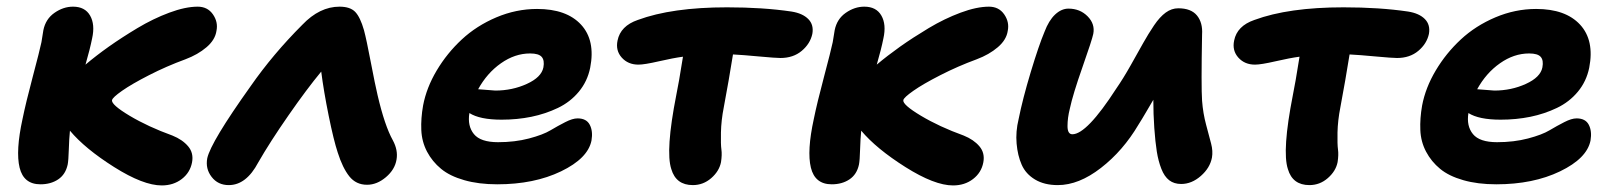

<svg xmlns="http://www.w3.org/2000/svg" viewBox="-20 -546 4872 579"><path d="M102.1 9.8Q51.3 9.8 39.1 -40.5Q26.9 -90.8 47.9 -187Q57.6 -234.9 78.6 -314Q99.6 -393.1 105 -418.9Q106 -424.3 110.8 -455.1Q117.7 -488.8 144.3 -507.3Q170.9 -525.9 200.2 -525.9Q236.3 -525.9 251.7 -499Q267.1 -472.2 257.8 -430.2Q251.5 -398.4 237.8 -351.1Q269.5 -377.9 308.1 -405.3Q346.7 -432.6 394.3 -461.2Q441.9 -489.7 490.5 -507.8Q539.1 -525.9 576.2 -525.9Q606 -525.9 622.1 -502.7Q638.2 -479.5 632.8 -453.1Q628.9 -425.8 602.8 -403.6Q576.7 -381.3 539.1 -367.2Q481.9 -346.2 429.4 -319.3Q377 -292.5 348.1 -272.2Q319.3 -252 317.9 -244.1Q314.9 -230.5 370.8 -197Q426.8 -163.6 500 -137.2Q530.3 -125 547.4 -104.7Q564.5 -84.5 559.1 -56.2Q553.2 -25.4 528.1 -6.1Q502.9 13.2 467.8 13.2Q412.1 13.2 324.2 -42.2Q236.3 -97.7 190.9 -151.9Q188.5 -128.4 187.5 -95.2Q186.5 -62 184.1 -49.8Q177.7 -20 155.5 -5.1Q133.3 9.8 102.1 9.8Z M669.9 12.2Q637.2 12.2 618.2 -12.5Q599.1 -37.1 605 -68.8Q615.7 -117.7 735.8 -286.1Q803.2 -382.8 891.6 -471.2Q943.8 -525.9 1003.9 -525.9Q1036.1 -525.9 1051.3 -510Q1066.4 -494.1 1077.6 -455.1Q1085 -427.7 1098.1 -358.9Q1111.3 -290 1118.7 -258.8Q1140.1 -167 1164.6 -123Q1180.7 -93.3 1175.8 -64.9Q1170.9 -34.7 1143.8 -11.7Q1116.7 11.2 1086.9 11.2Q1053.7 11.2 1033.4 -14.2Q1013.2 -39.6 998.5 -85.9Q986.3 -122.6 971.2 -197Q956.1 -271.5 948.7 -330.1Q905.3 -277.8 849.9 -198Q794.4 -118.2 758.8 -56.2Q722.7 12.2 669.9 12.2Z M1479.5 9.8Q1423.3 9.8 1379.9 -2.7Q1336.4 -15.1 1310.1 -36.9Q1283.7 -58.6 1267.8 -88.6Q1252 -118.7 1250.5 -153.8Q1249 -189 1255.9 -228Q1266.1 -281.7 1297.1 -333.7Q1328.1 -385.7 1372.6 -427Q1417 -468.3 1476.8 -493.7Q1536.6 -519 1599.6 -519Q1688.5 -519 1732.2 -471.7Q1775.9 -424.3 1759.8 -341.8Q1751.5 -300.8 1725.6 -269.5Q1699.7 -238.3 1662.4 -220.5Q1625 -202.6 1582.3 -193.8Q1539.6 -185.1 1492.7 -185.1Q1426.8 -185.1 1395.5 -205.1Q1389.2 -166 1409.2 -141.6Q1429.2 -117.2 1481.9 -117.2Q1532.7 -117.2 1575.2 -128.4Q1617.7 -139.6 1640.1 -153.1Q1662.6 -166.5 1684.6 -177.7Q1706.5 -189 1721.7 -189Q1748.5 -189 1758.5 -169.7Q1768.6 -150.4 1763.7 -122.1Q1752.9 -68.4 1671.9 -29.3Q1590.8 9.8 1479.5 9.8ZM1578.6 -384.8Q1532.7 -384.8 1490.7 -355.2Q1448.7 -325.7 1421.9 -276.9Q1470.7 -272.9 1473.6 -272.9Q1524.9 -272.9 1568.8 -293Q1612.8 -313 1618.7 -342.8Q1622.6 -364.3 1613.5 -374.5Q1604.5 -384.8 1578.6 -384.8Z M2069.3 12.2Q2018.6 12.2 2004.4 -36.1Q1986.3 -90.8 2019.5 -259.8Q2026.4 -292 2039.6 -375Q2010.3 -371.1 1966.8 -361.1Q1923.3 -351.1 1905.3 -351.1Q1874 -351.1 1855 -372.3Q1835.9 -393.6 1842.3 -423.8Q1851.1 -467.8 1903.3 -485.8Q2006.3 -523.9 2172.4 -523.9Q2280.8 -523.9 2366.7 -511.2Q2400.4 -505.9 2417.5 -488.5Q2434.6 -471.2 2429.7 -443.8Q2423.3 -414.1 2397.7 -392.6Q2372.1 -371.1 2333.5 -371.1Q2319.3 -371.1 2269.3 -375.7Q2219.2 -380.4 2190.4 -381.8Q2178.2 -305.2 2162.6 -222.2Q2154.8 -182.6 2154.1 -146.5Q2153.3 -110.4 2155.5 -95Q2157.7 -79.6 2154.3 -57.1Q2148.9 -29.8 2124.8 -8.8Q2100.6 12.2 2069.3 12.2Z M2488.3 9.8Q2437.5 9.8 2425.3 -40.5Q2413.1 -90.8 2434.1 -187Q2443.8 -234.9 2464.8 -314Q2485.8 -393.1 2491.2 -418.9Q2492.2 -424.3 2497.1 -455.1Q2503.9 -488.8 2530.5 -507.3Q2557.1 -525.9 2586.4 -525.9Q2622.6 -525.9 2637.9 -499Q2653.3 -472.2 2644 -430.2Q2637.7 -398.4 2624 -351.1Q2655.8 -377.9 2694.3 -405.3Q2732.9 -432.6 2780.5 -461.2Q2828.1 -489.7 2876.7 -507.8Q2925.3 -525.9 2962.4 -525.9Q2992.2 -525.9 3008.3 -502.7Q3024.4 -479.5 3019 -453.1Q3015.1 -425.8 2989 -403.6Q2962.9 -381.3 2925.3 -367.2Q2868.2 -346.2 2815.7 -319.3Q2763.2 -292.5 2734.4 -272.2Q2705.6 -252 2704.1 -244.1Q2701.2 -230.5 2757.1 -197Q2813 -163.6 2886.2 -137.2Q2916.5 -125 2933.6 -104.7Q2950.7 -84.5 2945.3 -56.2Q2939.5 -25.4 2914.3 -6.1Q2889.2 13.2 2854 13.2Q2798.3 13.2 2710.4 -42.2Q2622.6 -97.7 2577.1 -151.9Q2574.7 -128.4 2573.7 -95.2Q2572.8 -62 2570.3 -49.8Q2564 -20 2541.7 -5.1Q2519.5 9.8 2488.3 9.8Z M3169.9 12.2Q3129.4 12.2 3101.3 -4.6Q3073.2 -21.5 3061 -49.3Q3048.8 -77.1 3045.7 -113Q3042.5 -148.9 3051.8 -187Q3064 -248 3088.4 -328.9Q3112.8 -409.7 3129.9 -450.2Q3142.6 -483.9 3161.6 -502Q3180.7 -520 3202.1 -520Q3236.8 -520 3259.8 -496.8Q3282.7 -473.6 3276.9 -443.8Q3273.4 -426.3 3244.4 -343.8Q3215.3 -261.2 3206.1 -217.8Q3199.2 -190.4 3199.2 -165.8Q3199.2 -141.1 3213.9 -141.1Q3257.3 -141.1 3346.2 -278.8Q3367.2 -309.1 3389.9 -349.4Q3412.6 -389.6 3427.7 -416.7Q3442.9 -443.8 3460.2 -469.5Q3477.5 -495.1 3495.4 -508.1Q3513.2 -521 3533.2 -521Q3571.8 -521 3589.6 -499.3Q3607.4 -477.5 3605 -441.9Q3602.1 -284.7 3605 -242.2Q3607.9 -204.1 3617.2 -169.7Q3626.5 -135.3 3632.3 -112.8Q3638.2 -90.3 3634.8 -70.8Q3628.9 -39.6 3601.3 -15.4Q3573.7 8.8 3542 8.8Q3520.5 8.8 3505.9 -2.4Q3491.2 -13.7 3482.2 -36.9Q3473.1 -60.1 3468.5 -88.9Q3463.9 -117.7 3460.9 -160.2Q3458 -201.7 3458 -245.1Q3452.1 -235.4 3437.5 -210.2Q3422.9 -185.1 3413.1 -169.9Q3366.7 -91.3 3300 -39.6Q3233.4 12.2 3169.9 12.2Z M3928.7 12.2Q3877.9 12.2 3863.8 -36.1Q3845.7 -90.8 3878.9 -259.8Q3885.7 -292 3898.9 -375Q3869.6 -371.1 3826.2 -361.1Q3782.7 -351.1 3764.6 -351.1Q3733.4 -351.1 3714.4 -372.3Q3695.3 -393.6 3701.7 -423.8Q3710.4 -467.8 3762.7 -485.8Q3865.7 -523.9 4031.7 -523.9Q4140.1 -523.9 4226.1 -511.2Q4259.8 -505.9 4276.9 -488.5Q4293.9 -471.2 4289.1 -443.8Q4282.7 -414.1 4257.1 -392.6Q4231.4 -371.1 4192.9 -371.1Q4178.7 -371.1 4128.7 -375.7Q4078.6 -380.4 4049.8 -381.8Q4037.6 -305.2 4022 -222.2Q4014.2 -182.6 4013.4 -146.5Q4012.7 -110.4 4014.9 -95Q4017.1 -79.6 4013.7 -57.1Q4008.3 -29.8 3984.1 -8.8Q3960 12.2 3928.7 12.2Z M4492.2 9.8Q4436 9.8 4392.6 -2.7Q4349.1 -15.1 4322.8 -36.9Q4296.4 -58.6 4280.5 -88.6Q4264.6 -118.7 4263.2 -153.8Q4261.7 -189 4268.6 -228Q4278.8 -281.7 4309.8 -333.7Q4340.8 -385.7 4385.3 -427Q4429.7 -468.3 4489.5 -493.7Q4549.3 -519 4612.3 -519Q4701.2 -519 4744.9 -471.7Q4788.6 -424.3 4772.5 -341.8Q4764.2 -300.8 4738.3 -269.5Q4712.4 -238.3 4675 -220.5Q4637.7 -202.6 4595 -193.8Q4552.2 -185.1 4505.4 -185.1Q4439.5 -185.1 4408.2 -205.1Q4401.9 -166 4421.9 -141.6Q4441.9 -117.2 4494.6 -117.2Q4545.4 -117.2 4587.9 -128.4Q4630.4 -139.6 4652.8 -153.1Q4675.3 -166.5 4697.3 -177.7Q4719.2 -189 4734.4 -189Q4761.2 -189 4771.2 -169.7Q4781.2 -150.4 4776.4 -122.1Q4765.6 -68.4 4684.6 -29.3Q4603.5 9.8 4492.2 9.8ZM4591.3 -384.8Q4545.4 -384.8 4503.4 -355.2Q4461.4 -325.7 4434.6 -276.9Q4483.4 -272.9 4486.3 -272.9Q4537.6 -272.9 4581.5 -293Q4625.5 -313 4631.3 -342.8Q4635.3 -364.3 4626.2 -374.5Q4617.2 -384.8 4591.3 -384.8Z"/></svg>

Font: Shantell Sans Normal
Style: Bold Italic
Weight: 700
Italic angle: -11.31°
Designer: Stephen Nixon, Anya Danilova, Shantell Martin
Foundry: Arrow Type
Version: Version 1.006;[559af2be0]